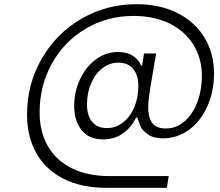

<svg xmlns="http://www.w3.org/2000/svg" viewBox="-20 -731 1051 916"><path d="M109 -184Q109 -329 178.5 -450Q248 -571 367.5 -641Q487 -711 631 -711Q743 -711 827 -668.5Q911 -626 956 -551Q1001 -476 1001 -381Q1001 -294 969 -223Q937 -152 881.5 -111.5Q826 -71 757 -71Q711 -71 685 -90.5Q659 -110 653 -123Q647 -136 635 -170H629Q609 -126 568.5 -96Q528 -66 472 -66Q404 -66 369 -110.5Q334 -155 334 -225Q334 -294 362 -353.5Q390 -413 438 -448Q486 -483 542 -483Q587 -483 615 -464Q643 -445 653 -418H658L667 -476H725L700 -330Q695 -302 691 -271.5Q687 -241 687 -218Q687 -171 706 -144.5Q725 -118 772 -118Q820 -118 859 -151Q898 -184 920.5 -241.5Q943 -299 943 -369Q943 -453 902.5 -518Q862 -583 788.5 -619Q715 -655 617 -655Q492 -655 389.5 -594.5Q287 -534 228 -428.5Q169 -323 169 -194Q169 -103 208 -34.5Q247 34 322 71.5Q397 109 503 109H785L776 165H487Q368 165 282.5 121.5Q197 78 153 -1Q109 -80 109 -184ZM640 -321Q640 -372 615.5 -402Q591 -432 544 -432Q503 -432 468.5 -405.5Q434 -379 414.5 -333Q395 -287 395 -232Q395 -181 419 -150.5Q443 -120 491 -120Q532 -120 566.5 -146.5Q601 -173 620.5 -219Q640 -265 640 -321Z"/></svg>

Font: Be Vietnam Light
Style: Italic
Weight: 300
Italic angle: -9.222°
Designer: Gabriel Lam
Foundry: TypeRant
Version: Version 3.000